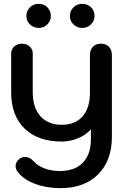

<svg xmlns="http://www.w3.org/2000/svg" viewBox="-20 -727 653 997"><path d="M72 166Q61 150 61 136Q61 114 82 97Q95 88 110 88Q135 88 155 111Q177 135 212.5 148Q248 161 291 161Q368 161 410 118Q452 75 452 -4V-55Q426 -26 385 -9Q344 8 301 8Q177 8 107.5 -59.5Q38 -127 38 -248V-450Q38 -471 54 -485.5Q70 -500 95 -500Q118 -500 134 -485.5Q150 -471 150 -450V-248Q150 -168 190 -123.5Q230 -79 301 -79Q370 -79 408.5 -122.5Q447 -166 447 -245V-440Q447 -468 462 -484Q477 -500 504 -500Q531 -500 546 -484Q561 -468 561 -440V-17Q561 107 489.5 178.5Q418 250 294 250Q221 250 161.5 227.5Q102 205 72 166ZM117 -644Q117 -670 135 -688.5Q153 -707 181 -707Q208 -707 226 -689Q244 -671 244 -644Q244 -619 226 -600.5Q208 -582 181 -582Q154 -582 135.5 -600Q117 -618 117 -644ZM343 -644Q343 -670 361 -688.5Q379 -707 407 -707Q435 -707 453 -689Q471 -671 471 -644Q471 -619 452.5 -600.5Q434 -582 407 -582Q380 -582 361.5 -600Q343 -618 343 -644Z"/></svg>

Font: Kodchasan SemiBold
Style: Regular
Weight: 600
Version: Version 1.000; ttfautohint (v1.6)